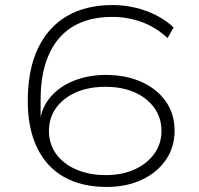

<svg xmlns="http://www.w3.org/2000/svg" viewBox="-20 -733 788 761"><path d="M403 8Q303 8 233 -32Q163 -72 126.5 -148.5Q90 -225 90 -332Q90 -456 130 -540.5Q170 -625 245 -669Q320 -713 426 -713Q472 -713 516.5 -702.5Q561 -692 600 -672Q639 -652 668 -624L644 -582Q597 -626 541 -646Q485 -666 425 -666Q357 -666 304 -645Q251 -624 215 -582.5Q179 -541 160 -480Q141 -419 141 -339V-251H138Q145 -308 181 -349.5Q217 -391 274 -413.5Q331 -436 399 -436Q480 -436 541.5 -408Q603 -380 637.5 -330.5Q672 -281 672 -215Q672 -150 637.5 -99.5Q603 -49 542 -20.5Q481 8 403 8ZM399 -39Q464 -39 513.5 -61.5Q563 -84 591.5 -123.5Q620 -163 620 -214Q620 -266 591.5 -305.5Q563 -345 513.5 -367Q464 -389 398 -389Q332 -389 281.5 -367Q231 -345 202.5 -305.5Q174 -266 174 -214Q174 -163 202 -123.5Q230 -84 281.5 -61.5Q333 -39 399 -39Z"/></svg>

Font: Nunito Sans 10pt Expanded ExtraLight
Style: Regular
Weight: 250
Width: 7
Designer: Vernon Adams
Foundry: Vernon Adams
Version: Version 3.101;gftools[0.9.27]